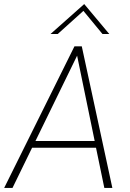

<svg xmlns="http://www.w3.org/2000/svg" viewBox="-24 -925 640 945"><path d="M-3.5 0H37.5L134 -198H448.5L489.5 0H529L378.5 -697H342.5ZM150.5 -231 355.5 -651 442 -231ZM224.5 -757.5H260L386.5 -871.5L480.5 -757.5H514L390.5 -905Z"/></svg>

Font: HK Grotesk ExtraLight
Style: Italic
Weight: 200
Italic angle: -16°
Designer: Alfredo Marco Pradil
Foundry: Hanken Design Co.
Version: Version 3.001;FEAKit 1.0